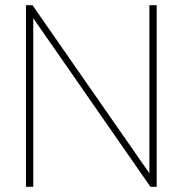

<svg xmlns="http://www.w3.org/2000/svg" viewBox="-20 -719 703 739"><path d="M559 0 108 -649V0H80V-699H105L555 -52V-699H583V0Z"/></svg>

Font: Prompt Thin
Style: Regular
Weight: 100
Designer: Katatrad Team
Foundry: CadsonDemak
Version: Version 1.030